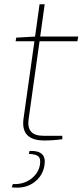

<svg xmlns="http://www.w3.org/2000/svg" viewBox="-20 -651 386 898"><path d="M165 -458 114 -95Q102 -16 182 -16H271L272 0Q231 6 187 6Q76 6 90 -96L141 -458H53L56 -475L144 -480L165 -631H189L168 -480H346L342 -458ZM115 69 118 55Q158 53 176 69.5Q194 86 188 122Q180 173 138 203Q96 233 35 225L40 210Q91 212 126 185Q161 158 167 118Q171 91 159.5 80.5Q148 70 115 69Z"/></svg>

Font: Ezarion Thin
Style: Italic
Weight: 250
Italic angle: -8°
Designer: Natanael Gama
Version: Version 1.001;PS 001.001;hotconv 1.0.70;makeotf.lib2.5.58329